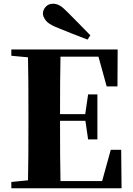

<svg xmlns="http://www.w3.org/2000/svg" viewBox="-20 -1013 714 1033"><path d="M466 -823 451 -800Q408 -816 364.5 -833.5Q321 -851 279 -868Q239 -885 225 -904.5Q211 -924 211 -940Q211 -960 226 -976.5Q241 -993 266 -993Q284 -993 301.5 -983Q319 -973 344 -947Q373 -918 404 -886.5Q435 -855 466 -823ZM41 0V-34L202 -50H218V0ZM130 0Q132 -86 132.5 -174Q133 -262 133 -351V-395Q133 -484 132.5 -571.5Q132 -659 130 -747H306Q304 -661 303.5 -572Q303 -483 303 -391V-360Q303 -266 303.5 -177Q304 -88 306 0ZM218 0V-39H605L519 -1L576 -207H632L634 0ZM218 -363V-399H467V-363ZM454 -263 438 -374V-395L454 -505H504V-263ZM41 -713V-747H218V-698H202ZM554 -548 499 -747 583 -708H218V-747H613L612 -548Z"/></svg>

Font: Noto Serif SC ExtraLight Black
Style: Regular
Weight: 900
Version: Version 2.002-H1;hotconv 1.1.0;makeotfexe 2.6.0